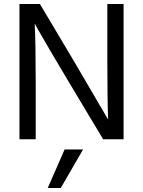

<svg xmlns="http://www.w3.org/2000/svg" viewBox="-20 -694 713 957"><path d="M158 0H77V-674H179L348 -390L519 -98Q515 -195 515 -389V-674H596V0H494L325 -282Q274 -367 231 -440.5Q188 -514 170 -546L153 -577Q158 -473 158 -284ZM283 243H218L302 51H394Z"/></svg>

Font: Hind Siliguri
Style: Regular
Weight: 400
Designer: Jyotish Sonowal
Foundry: Indian Type Foundry
Version: Version 1.001;PS 1.0;hotconv 1.0.86;makeotf.lib2.5.63406; tt